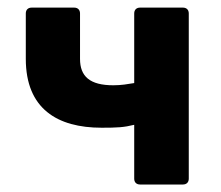

<svg xmlns="http://www.w3.org/2000/svg" viewBox="-20 -492 589 512"><path d="M337.9 -159.2V-15.6C337.9 -5.9 343.8 0 353.5 0H467.8C477.5 0 483.4 -5.9 483.4 -15.6V-456.1C483.4 -465.8 477.5 -471.7 467.8 -471.7H353.5C343.8 -471.7 337.9 -465.8 337.9 -456.1V-270.5C320.3 -267.6 303.7 -264.6 282.2 -264.6C219.7 -264.6 193.4 -288.1 193.4 -335V-456.1C193.4 -465.8 187.5 -471.7 177.7 -471.7H64.5C54.7 -471.7 48.8 -465.8 48.8 -456.1V-335C48.8 -202.1 132.8 -151.4 251 -151.4C292 -151.4 310.5 -152.3 337.9 -159.2Z"/></svg>

Font: Ed Sans Neue
Style: Bold
Weight: 700
Designer: Stephen Hutchings
Version: Version 1.004;PS 001.004;hotconv 1.0.88;makeotf.lib2.5.64775